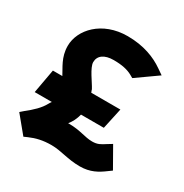

<svg xmlns="http://www.w3.org/2000/svg" viewBox="-146 -706 811 845"><g transform="rotate(30 259.5 -283.5)"><path d="M17 -62 87 23 105 15C137 1 170 -7 213 -7C264 -7 303 12 367 12C419 12 453 -8 485 -32L503 -45L445 -147L422 -133C399 -118 386 -110 359 -110C321 -110 291 -127 233 -127H228C242 -144 252 -164 258 -188H374L397 -294H249C248 -298 245 -303 244 -307V-309L243 -310C230 -335 189 -387 189 -415C189 -448 216 -468 263 -468C306 -468 335 -461 357 -449L373 -440L479 -515L450 -535C407 -565 346 -590 264 -590C134 -590 56 -503 56 -421C56 -363 86 -326 102 -294H54L32 -172H119C117 -169 113 -164 110 -158C94 -128 67 -103 33 -76Z"/></g></svg>

Font: Charger Sport
Style: UltExt
Weight: 1000
Designer: Jasper
Foundry: Cannot Into Space Fonts
Version: Version 1.1